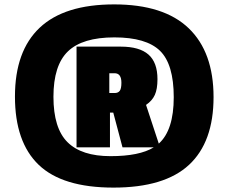

<svg xmlns="http://www.w3.org/2000/svg" viewBox="-20 -672 1039 873"><path d="M48 -233Q48 -440 160.5 -546Q273 -652 499 -652Q725 -652 838 -543.5Q951 -435 951 -230.5Q951 -26 839.5 77.5Q728 181 496 181Q264 181 156 77.5Q48 -26 48 -233ZM696 -312Q696 -267 684 -240.5Q672 -214 644 -195L702 -19Q770 -80 770 -230Q770 -380 707.5 -441Q645 -502 500 -502Q355 -502 289 -438.5Q223 -375 223 -232Q223 -89 287 -25.5Q351 38 482.5 38Q614 38 679 -2H537L495 -160H480V-2H328V-460H529Q614 -460 655 -424Q696 -388 696 -312ZM532 -296Q532 -339 501 -339H477V-249H501Q517 -249 524.5 -259Q532 -269 532 -296Z"/></svg>

Font: Passion One
Style: Bold
Weight: 700
Designer: Alejandro Lo Celso
Foundry: Fontstage
Version: Version 1.002